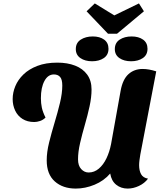

<svg xmlns="http://www.w3.org/2000/svg" viewBox="-20 -1081 952 1122"><path d="M423 21Q347 21 300 -21Q253 -63 253 -144Q253 -192 267 -248.5Q281 -305 299 -364.5Q317 -424 330.5 -480Q344 -536 344 -581Q344 -617 331 -631.5Q318 -646 295 -646Q260 -646 239.5 -607.5Q219 -569 219 -507Q219 -478 224.5 -452Q230 -426 246 -394Q232 -380 214 -374Q196 -368 180 -368Q140 -368 111.5 -386Q83 -404 68.5 -435Q54 -466 54 -502Q54 -540 69.5 -577.5Q85 -615 117 -646Q149 -677 198.5 -696Q248 -715 315 -715Q374 -715 419 -697.5Q464 -680 489.5 -645Q515 -610 515 -558Q515 -513 503.5 -460Q492 -407 476 -352Q460 -297 448 -245Q436 -193 436 -150Q436 -113 454.5 -93Q473 -73 498 -73Q531 -73 557.5 -95.5Q584 -118 602 -155.5Q620 -193 629 -239L685 -551Q697 -617 730.5 -647.5Q764 -678 814 -678Q832 -678 851.5 -674.5Q871 -671 893 -664L800 -178Q797 -160 795 -144.5Q793 -129 793 -116Q793 -84 804.5 -63Q816 -42 845 -37Q825 -10 792 5.5Q759 21 726 21Q687 21 659 -1.5Q631 -24 624 -67Q587 -24 532.5 -1.5Q478 21 423 21ZM611 -884 486 -1015 534 -1061 648 -991 792 -1061 821 -1015 664 -884ZM518 -723Q477 -723 450 -741.5Q423 -760 423 -794Q423 -831 452 -849.5Q481 -868 522 -868Q563 -868 588.5 -849.5Q614 -831 614 -796Q614 -760 586.5 -741.5Q559 -723 518 -723ZM746 -723Q705 -723 678 -741.5Q651 -760 651 -794Q651 -831 679.5 -849.5Q708 -868 749 -868Q790 -868 816 -849.5Q842 -831 842 -796Q842 -760 814.5 -741.5Q787 -723 746 -723Z"/></svg>

Font: Sansita Swashed Light
Style: Bold
Weight: 700
Version: Version 1.003